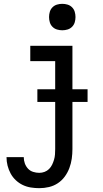

<svg xmlns="http://www.w3.org/2000/svg" viewBox="-20 -759 540 1002"><path d="M185 223Q163 223 141 219.5Q119 216 99 206.5Q79 197 62.5 181.5Q46 166 35.5 146.5Q25 127 19.5 105.5Q14 84 14 61H104Q104 78 109.5 93.5Q115 109 126 121Q137 133 153 138Q169 143 185 143Q199 143 212.5 138Q226 133 236 123Q246 113 252 100.5Q258 88 262 74.5Q266 61 267 47Q268 33 268 19V-227H175V-293H268V-440H138V-520H358V-293H437V-227H358V19Q358 44 354.5 69Q351 94 342 118Q333 142 318 162.5Q303 183 282 197Q261 211 236 217Q211 223 185 223ZM305 -601Q291 -601 277.5 -605Q264 -609 254 -619Q244 -629 240 -642.5Q236 -656 236 -670Q236 -684 240 -697.5Q244 -711 254 -721Q264 -731 277.5 -735Q291 -739 305 -739Q319 -739 332.5 -735Q346 -731 356 -721Q366 -711 370 -697.5Q374 -684 374 -670Q374 -656 370 -642.5Q366 -629 356 -619Q346 -609 332.5 -605Q319 -601 305 -601Z"/></svg>

Font: Iosevka Custom Medium
Style: Regular
Weight: 500
Monospace: yes
Designer: Belleve Invis
Foundry: Belleve Invis
Version: Version 32.5.0; ttfautohint (v1.8.4)